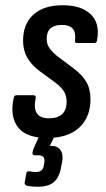

<svg xmlns="http://www.w3.org/2000/svg" viewBox="-20 -518 404 732"><path d="M160 8Q80 8 48.5 -33Q17 -74 32 -144Q34 -155 43 -155H107Q118 -155 116 -144Q108 -105 120.5 -86Q133 -67 167 -67Q200 -67 217 -83Q234 -99 234 -129Q234 -151 225.5 -166.5Q217 -182 195 -200L127 -250Q99 -272 83.5 -299Q68 -326 68 -363Q68 -427 107.5 -462.5Q147 -498 219 -498Q290 -498 326 -463.5Q362 -429 350 -365Q349 -354 340 -354H274Q264 -354 266 -365Q274 -423 216 -423Q158 -423 158 -370Q158 -351 167 -337Q176 -323 197 -305L261 -257Q294 -232 309.5 -205Q325 -178 325 -139Q325 -72 282.5 -32Q240 8 160 8ZM124 194Q113 194 102.5 193Q92 192 83 190Q73 187 74 179L80 144Q82 134 90 135Q97 136 103.5 137Q110 138 116 138Q144 138 147 113L149 101Q151 86 145 80Q139 74 125 74H113Q102 74 104 64Q105 59 106 54.5Q107 50 109 46L140 -23Q145 -33 152 -33H193Q199 -33 200.5 -30.5Q202 -28 199 -22L170 38H175Q199 38 210.5 54Q222 70 217 99L213 119Q206 159 185 176.5Q164 194 124 194Z"/></svg>

Font: Sofia Sans Condensed SemiBold
Style: Italic
Weight: 600
Italic angle: -9°
Version: Version 4.100